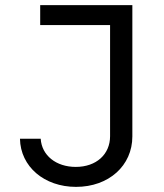

<svg xmlns="http://www.w3.org/2000/svg" viewBox="-20 -720 640 750"><path d="M58 -178C60 -69 153 10 277 10C405 10 497 -73 497 -187V-700H137V-622H410V-188C410 -117 356 -68 276 -68C199 -68 143 -113 139 -178Z"/></svg>

Font: CommitMono
Style: 400Regular
Weight: 400
Monospace: yes
Designer: Eigil Nikolajsen
Foundry: Eigil Nikolajsen
Version: Version 1.143